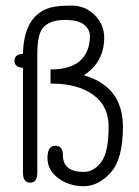

<svg xmlns="http://www.w3.org/2000/svg" viewBox="-20 -641 493 681"><path d="M203.1 -90.8Q203.1 -31.2 277.3 -31.2Q312.5 -31.2 338.9 -65.9Q365.2 -100.6 365.2 -192.4Q365.2 -246.1 335.9 -281.2Q281.2 -344.7 159.2 -344.7V-394.5Q269.5 -394.5 293 -471.7Q298.8 -489.3 298.8 -513.2Q298.8 -537.1 277.8 -553.7Q256.8 -570.3 210 -570.3Q163.1 -570.3 137.7 -548.3Q112.3 -526.4 112.3 -450.2V-28.3Q112.3 6.8 86.9 6.8Q61.5 6.8 61.5 -28.3V-400.4Q31.2 -402.3 31.2 -425.3Q31.2 -448.2 61.5 -450.2Q64.5 -589.8 163.1 -615.2Q187.5 -621.1 234.9 -621.1Q282.2 -621.1 315.9 -587.4Q349.6 -553.7 349.6 -507.8Q349.6 -420.9 277.3 -374Q416 -334 416 -191.4Q416 -77.1 372.6 -28.8Q329.1 19.5 277.3 19.5Q225.6 19.5 187 -8.8Q148.4 -37.1 148.4 -80.6Q148.4 -124 175.8 -124Q203.1 -124 203.1 -90.8Z"/></svg>

Font: Jura
Style: Book
Weight: 400
Version: Version 2.5